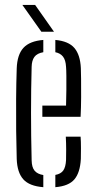

<svg xmlns="http://www.w3.org/2000/svg" viewBox="-20 -772 399 798"><path d="M49.5 -111.5Q48 -163.5 47.2 -228.5Q46.5 -293.5 47 -361Q47.5 -428.5 49.5 -487.5Q51.5 -545 77.5 -573.2Q103.5 -601.5 160 -606V-555Q134 -550.5 123 -535.5Q112 -520.5 111.5 -494Q106.5 -308.5 111.5 -106Q112 -76.5 123.8 -62.5Q135.5 -48.5 160 -44.5V6Q102 1.5 76.8 -26.8Q51.5 -55 49.5 -111.5ZM156 -286.5V-333H254.5Q255.5 -365 255.8 -398Q256 -431 255.8 -457.2Q255.5 -483.5 254.5 -494Q253 -522.5 241.8 -536.8Q230.5 -551 210 -555V-606Q265 -601 289.2 -572.5Q313.5 -544 316 -489Q316.5 -478 317 -444.5Q317.5 -411 317.2 -368.2Q317 -325.5 315 -286.5ZM210 6V-45Q232.5 -49 242.8 -63.2Q253 -77.5 254.5 -106.5Q255 -121.5 255 -148.8Q255 -176 253.5 -204H315Q316.5 -184.5 316.5 -156.2Q316.5 -128 316 -111.5Q313 -54.5 289.2 -26.5Q265.5 1.5 210 6ZM152 -640 73 -751.5H126L204.5 -640Z"/></svg>

Font: Big Shoulders Stencil Text Light
Style: Regular
Weight: 300
Designer: Patric King
Foundry: XO Type Co
Version: Version 1.000